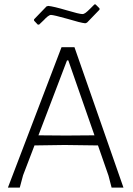

<svg xmlns="http://www.w3.org/2000/svg" viewBox="-20 -854 607 874"><path d="M542 0H488L474 -54L426 -192L274 -194L137 -192L85 -56L70 0H16L260 -639H319ZM410 -238 291 -579H285L155 -238L280 -237ZM433 -816V-810L376 -751L368 -748Q347 -750 288 -768Q224 -786 212 -786Q206 -786 197.5 -779.5Q189 -773 180 -763L158 -742H152L135 -760V-766L192 -825L200 -827Q223 -825 284 -807Q341 -790 355 -790Q362 -790 370 -796Q378 -802 391 -815Q391 -815 410 -834H415Z"/></svg>

Font: Luna Sans Light
Style: Regular
Weight: 300
Designer: Juan Pablo del Peral
Foundry: Huerta Tipografica
Version: Version 2.001; ttfautohint (v1.5)